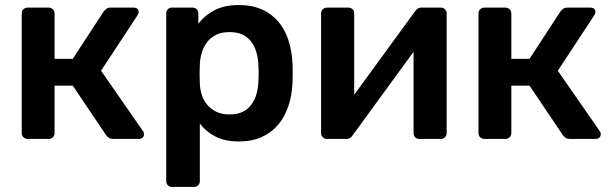

<svg xmlns="http://www.w3.org/2000/svg" viewBox="-20 -550 2419 760"><path d="M90 0Q80 0 73 -6.5Q66 -13 66 -24V-496Q66 -507 73 -513.5Q80 -520 90 -520H172Q182 -520 189 -513.5Q196 -507 196 -496V-317H268L390 -504Q395 -510 401 -515Q407 -520 418 -520H507Q529 -520 529 -502Q529 -496 524 -489L380 -270L546 -31Q550 -26 550 -18Q550 -10 544 -5Q538 0 529 0H428Q418 0 411.5 -4Q405 -8 400 -15L268 -211H196V-24Q196 -13 189 -6.5Q182 0 172 0Z M662 190Q651 190 644.5 183.5Q638 177 638 166V-496Q638 -507 644.5 -513.5Q651 -520 662 -520H741Q752 -520 758.5 -513.5Q765 -507 765 -496V-456Q789 -488 828 -509Q867 -530 925 -530Q978 -530 1017 -512.5Q1056 -495 1082 -464Q1108 -433 1122 -390Q1136 -347 1138 -295Q1139 -260 1138 -224Q1136 -174 1122 -131.5Q1108 -89 1082 -57.5Q1056 -26 1017 -8Q978 10 925 10Q871 10 833 -9.5Q795 -29 771 -61V166Q771 177 764.5 183.5Q758 190 747 190ZM888 -97Q920 -97 941 -107.5Q962 -118 975.5 -136.5Q989 -155 995.5 -179Q1002 -203 1003 -230Q1005 -260 1003 -290Q1002 -317 995.5 -341Q989 -365 975.5 -383.5Q962 -402 941 -412.5Q920 -423 888 -423Q857 -423 835 -412Q813 -401 799.5 -383Q786 -365 779 -342Q772 -319 771 -295Q769 -257 771 -218Q772 -196 779 -174Q786 -152 800.5 -135Q815 -118 836.5 -107.5Q858 -97 888 -97Z M1274 0Q1265 0 1258 -6.5Q1251 -13 1251 -23V-496Q1251 -507 1258 -513.5Q1265 -520 1275 -520H1358Q1369 -520 1375.5 -513.5Q1382 -507 1382 -496V-175L1622 -504Q1627 -511 1633 -515.5Q1639 -520 1649 -520H1725Q1734 -520 1741 -513.5Q1748 -507 1748 -498V-24Q1748 -13 1741 -6.5Q1734 0 1724 0H1641Q1630 0 1623.5 -6.5Q1617 -13 1617 -24V-345L1377 -16Q1373 -9 1366.5 -4.5Q1360 0 1350 0Z M1898 0Q1888 0 1881 -6.5Q1874 -13 1874 -24V-496Q1874 -507 1881 -513.5Q1888 -520 1898 -520H1980Q1990 -520 1997 -513.5Q2004 -507 2004 -496V-317H2076L2198 -504Q2203 -510 2209 -515Q2215 -520 2226 -520H2315Q2337 -520 2337 -502Q2337 -496 2332 -489L2188 -270L2354 -31Q2358 -26 2358 -18Q2358 -10 2352 -5Q2346 0 2337 0H2236Q2226 0 2219.5 -4Q2213 -8 2208 -15L2076 -211H2004V-24Q2004 -13 1997 -6.5Q1990 0 1980 0Z"/></svg>

Font: Fz Rubik Med
Style: Regular
Weight: 500
Designer: Hubert and Fischer
Foundry: Hubert and Fischer
Version: Vit hóa bi FontZin.com